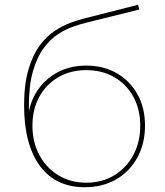

<svg xmlns="http://www.w3.org/2000/svg" viewBox="-20 -782 692 805"><path d="M335 3Q274 3 227 -19.5Q180 -42 147.5 -86Q115 -130 98 -193.5Q81 -257 81 -339Q81 -428 99 -489.5Q117 -551 146 -590.5Q175 -630 209.5 -652.5Q244 -675 277 -687Q310 -699 335 -705L559 -762L564 -742L346 -688Q321 -682 288.5 -671Q256 -660 223 -638.5Q190 -617 162.5 -579.5Q135 -542 118 -482.5Q101 -423 101 -336Q101 -324 101.5 -315Q102 -306 103.5 -295.5Q105 -285 108 -265L96 -259Q96 -331 127.5 -387Q159 -443 214.5 -475Q270 -507 342 -507Q414 -507 469.5 -475Q525 -443 556.5 -386.5Q588 -330 588 -255Q588 -181 556.5 -122.5Q525 -64 468 -30.5Q411 3 335 3ZM342 -16Q408 -16 459 -47Q510 -78 539 -132Q568 -186 568 -255Q568 -324 539 -376.5Q510 -429 459 -458.5Q408 -488 342 -488Q276 -488 225 -458.5Q174 -429 145 -376.5Q116 -324 116 -255Q116 -186 145 -132Q174 -78 225 -47Q276 -16 342 -16Z"/></svg>

Font: Montserrat Thin
Style: Regular
Weight: 100
Designer: Julieta Ulanovsky
Foundry: Julieta Ulanovsky
Version: Version 9.000